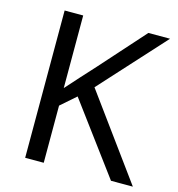

<svg xmlns="http://www.w3.org/2000/svg" viewBox="-106 -806 832 899"><g transform="rotate(15 309.5 -357.0)"><path d="M619 0H513L260 -341L187 -277V0H97V-714H187V-362Q217 -396 248 -430Q279 -464 310 -498L503 -714H608L325 -403Z"/></g></svg>

Font: Noto Sans NKo Unjoined
Style: Regular
Weight: 400
Designer: Monotype Design Team
Foundry: Monotype Imaging Inc.
Version: Version 2.004